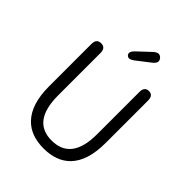

<svg xmlns="http://www.w3.org/2000/svg" viewBox="-263 -1088 1242 1242"><g transform="rotate(45 358.0 -467.0)"><path d="M175 -55Q99 -133 99 -297V-684Q99 -732 141 -732Q182 -732 182 -684V-296Q182 -60 358 -60Q538 -60 538 -296V-684Q538 -732 578 -732Q617 -732 617 -684V-297Q617 -133 542 -55Q476 13 358 13Q240 13 175 -55ZM373 -807Q336 -778 318 -799Q300 -820 335 -852L417 -929Q453 -962 477 -934Q501 -906 462 -876Z"/></g></svg>

Font: Resource Han Rounded JP Normal
Style: Regular
Weight: 350
Designer: Cyano Hao (round all glyphs); Ryoko NISHIZUKA 西塚涼子 (kana, bopomofo & ideographs); Paul D. Hunt (Latin, Greek & Cyrillic)
Foundry: Cyano Hao
Version: 0.990